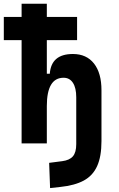

<svg xmlns="http://www.w3.org/2000/svg" viewBox="-20 -752 626 1007"><path d="M93.3 0V-541.5H0V-663.1H93.3V-732.4H225.6V-663.1H384.3V-541.5H225.6V-365.2H241.2Q248.5 -468.8 362.3 -468.8Q433.6 -468.8 472.9 -418.9Q512.2 -369.1 512.2 -278.3V-11.7Q512.2 68.8 489.5 119.1Q466.8 169.4 419.2 195.1Q371.6 220.7 296.4 228.5L242.7 234.4L237.8 102.1L306.2 93.3Q344.7 88.4 362.3 67.9Q379.9 47.4 379.9 3.9V-241.7Q379.9 -291 362.5 -317.6Q345.2 -344.2 313.5 -344.2Q225.6 -344.2 225.6 -195.8V0Z"/></svg>

Font: Cascadia Mono PL
Style: Bold
Weight: 700
Monospace: yes
Designer: Aaron Bell
Foundry: Saja Typeworks
Version: Version 2404.023; ttfautohint (v1.8.4)